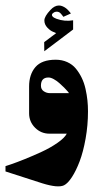

<svg xmlns="http://www.w3.org/2000/svg" viewBox="-63 -479 372 688"><path d="M199 -373.3V-406.3Q168.7 -401 139.3 -411.7Q129.3 -415.3 125.2 -420.3Q121 -425.3 125.3 -430.7Q130.3 -435.7 137 -436.8Q143.7 -438 149.7 -434.7Q152.3 -433.3 155.8 -429.3Q159.3 -425.3 161.7 -422L164 -418.7L191 -430.7Q190.3 -431.7 188.8 -433.7Q187.3 -435.7 182.8 -440.7Q178.3 -445.7 173.7 -449.3Q169 -453 162 -456.2Q155 -459.3 148.3 -459.3Q132.3 -459.3 117.7 -443.3Q96 -420.3 96 -405.7Q96 -391.3 106.7 -380Q117.3 -368.7 128 -364.7L138.3 -360.3L95.3 -328L95.7 -295.3ZM110.7 -201.3Q119 -201.3 129.5 -195.5Q140 -189.7 149.3 -181.5Q158.7 -173.3 166.8 -165.2Q175 -157 179.7 -151.3L184.3 -145.3H115Q104 -145.3 93.8 -152Q83.7 -158.7 83.7 -172Q83.7 -201.3 110.7 -201.3ZM166.3 185Q180 178.3 194.8 155.5Q209.7 132.7 222.5 98.8Q235.3 65 243.8 17.3Q252.3 -30.3 252.3 -80Q252.3 -100 250.3 -119.3Q248.3 -138.7 243.5 -160.3Q238.7 -182 229.8 -200.2Q221 -218.3 208.8 -233.2Q196.7 -248 178 -256.5Q159.3 -265 136.7 -265Q86.7 -265 64 -238.7Q41.3 -212.3 41.3 -169.3V-73Q41.3 -42.7 62.7 -21.3Q84 0 114.3 0H176.3Q168.3 15.3 142.8 33Q117.3 50.7 86.7 64.8Q56 79 26.2 91Q-3.7 103 -23.3 109.7L-43.3 116.3V135.3Q-43 135.3 89 178Q145 195.3 166.3 185Z"/></svg>

Font: Jomhuria
Style: Regular
Weight: 400
Designer: Arabic design by Kourosh Beigpour, Latin design by Eben Sorkin, engineering by Lasse Fister and Khaled Hosney
Version: Version 1.0000